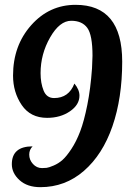

<svg xmlns="http://www.w3.org/2000/svg" viewBox="-20 -770 529 795"><path d="M288 -424Q309 -399 309 -374Q309 -336 269.5 -309Q230 -282 175 -282Q106 -282 70 -335Q34 -388 34 -457Q34 -581 109 -665.5Q184 -750 293 -750Q486 -750 486 -515Q486 -364 445.5 -247Q405 -130 327.5 -62.5Q250 5 147 5Q93 5 61 -24Q29 -53 29 -90Q29 -164 115 -164Q101 -150 101 -130Q101 -108 116.5 -91Q132 -74 154 -74Q164 -74 173 -75Q182 -76 202 -84.5Q222 -93 238.5 -107.5Q255 -122 275.5 -153Q296 -184 312 -226Q328 -268 341.5 -335.5Q355 -403 361 -487Q363 -525 363 -539Q363 -625 341.5 -654.5Q320 -684 275 -684Q227 -684 187.5 -615Q148 -546 148 -467Q148 -426 160.5 -395Q173 -364 204 -364Q265 -364 288 -424Z"/></svg>

Font: Lobster 1.4
Style: Regular
Weight: 400
Designer: Pablo Impallari
Foundry: Pablo Impallari. www.impallari.com
Version: Version 1.4